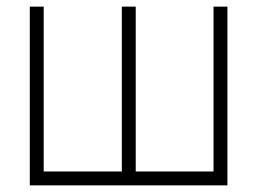

<svg xmlns="http://www.w3.org/2000/svg" viewBox="-20 -560 777 580"><path d="M70 0H667V-540H625V-42H390V-540H348V-42H112V-540H70Z"/></svg>

Font: Hauora ExtraLight
Style: Regular
Weight: 200
Designer: Mikhail Sharanda
Foundry: WCYS & Co.
Version: Version 1.010